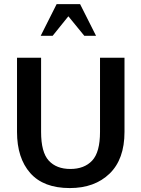

<svg xmlns="http://www.w3.org/2000/svg" viewBox="-20 -911 693 942"><path d="M590.8 -263.7V-627.9H470.7V-263.7Q470.7 -164.1 432.1 -123Q393.6 -82 325.2 -82Q256.8 -82 219.2 -123Q181.6 -164.1 181.6 -263.7V-627.9H63.5V-263.7Q63.5 -135.7 128.4 -62Q193.4 11.7 322.3 11.7Q444.3 11.7 517.6 -59.1Q590.8 -129.9 590.8 -263.7ZM393.6 -735.4 315.4 -831.1 238.3 -735.4H179.7L257.8 -890.6H373L451.2 -735.4Z"/></svg>

Font: Namkio Khamti
Style: Bold
Weight: 700
Designer: Debbi Hosken
Foundry: SIL International
Version: Version 3.917